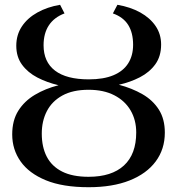

<svg xmlns="http://www.w3.org/2000/svg" viewBox="-20 -771 740 802"><path d="M350 11Q242 11 171.5 -18Q101 -47 66 -96.8Q31 -146.5 31 -209.5Q31 -268 56.5 -308.5Q82 -349 125.8 -375Q169.5 -401 224.5 -415Q176 -426.5 136 -447.2Q96 -468 72 -500.8Q48 -533.5 48 -580Q48 -625.5 71.5 -660.8Q95 -696 136.5 -719Q178 -742 231 -751L249.5 -715Q206 -698.5 184 -665Q162 -631.5 162 -582Q162 -512.5 209.8 -476Q257.5 -439.5 351 -439.5Q413 -439.5 454 -456.8Q495 -474 515.5 -506.5Q536 -539 536 -584Q536 -634 515.5 -666.8Q495 -699.5 451.5 -715L470.5 -751Q525.5 -741.5 566.2 -718.8Q607 -696 630 -662.2Q653 -628.5 653 -585Q653 -536 628.8 -502.5Q604.5 -469 564.2 -448.2Q524 -427.5 476.5 -417Q531.5 -402.5 575 -377.5Q618.5 -352.5 643.5 -313.2Q668.5 -274 668.5 -217Q668.5 -148 630.5 -96.8Q592.5 -45.5 521.2 -17.2Q450 11 350 11ZM350 -32.5Q446.5 -32.5 497.8 -79.8Q549 -127 549 -217.5Q549 -269.5 525.5 -309.8Q502 -350 457.5 -373Q413 -396 350 -396Q284 -396 240.5 -372Q197 -348 175.8 -306.8Q154.5 -265.5 154.5 -213Q154.5 -156.5 175.5 -116.2Q196.5 -76 239.8 -54.2Q283 -32.5 350 -32.5Z"/></svg>

Font: Merriweather 60pt
Style: Regular
Weight: 400
Version: Version 2.100